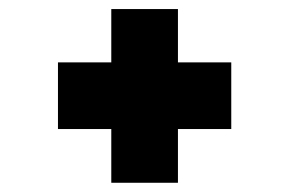

<svg xmlns="http://www.w3.org/2000/svg" viewBox="-20 -516 636 422"><path d="M224.6 -114.3V-496.1H371.1V-114.3ZM107.4 -232.4V-378.9H488.3V-232.4Z"/></svg>

Font: Sen ExtraBold
Style: Regular
Weight: 800
Version: Version 2.000;gftools[0.9.31]